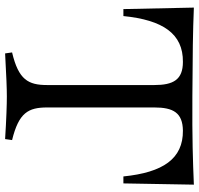

<svg xmlns="http://www.w3.org/2000/svg" viewBox="-34 -758 798 771"><g transform="rotate(90 365.5 -372.0)"><path d="M190 -21 194 7C285 2 335 0 367 0C399 0 459 2 538 7L542 -21C432 -48 411 -86 411 -162V-592C411 -668 432 -706 504 -707C617 -708 672 -627 688 -468H716L721 -751C625 -747 538 -744 366 -745C194 -746 107 -747 10 -751L16 -468H44C60 -627 115 -708 228 -707C300 -707 321 -668 321 -592V-162C321 -86 300 -47 190 -21Z"/></g></svg>

Font: Basteleur Moonlight
Style: Regular
Weight: 300
Designer: Keussel
Foundry: Keussel Studio
Version: Version 1.300;Glyphs 3.2 (3192)